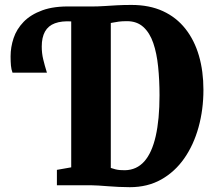

<svg xmlns="http://www.w3.org/2000/svg" viewBox="-20 -770 888 798"><path d="M519.5 8Q496 8 472.8 6.8Q449.5 5.5 428.5 4Q407.5 2.5 389.8 1.2Q372 0 359 0H216.5V-64L276 -74.5V-743H357Q387.5 -743 413.2 -744.8Q439 -746.5 466 -748Q493 -749.5 526.5 -749.5Q601 -749.5 657 -723.8Q713 -698 750.5 -650.5Q788 -603 806.8 -538.5Q825.5 -474 825.5 -396.5Q825.5 -314.5 805.2 -241.2Q785 -168 746 -112Q707 -56 650.2 -24Q593.5 8 519.5 8ZM499.5 -62.5Q548 -63.5 579.8 -99.2Q611.5 -135 627.2 -204.2Q643 -273.5 643 -373.5Q643 -437 637.2 -493Q631.5 -549 617 -591.2Q602.5 -633.5 575.8 -657.8Q549 -682 508 -682Q487 -682 474 -680.2Q461 -678.5 453.5 -676.8Q446 -675 440.5 -674.5V-72Q451 -68.5 460 -66.2Q469 -64 478.5 -63.2Q488 -62.5 499.5 -62.5ZM32 -468Q27 -481 25.5 -497.2Q24 -513.5 24 -536Q24 -574 36.5 -611.5Q49 -649 78.2 -679.2Q107.5 -709.5 156.2 -727.2Q205 -745 277 -743L282 -713L277 -681Q236 -683.5 208.2 -673.2Q180.5 -663 167 -638.8Q153.5 -614.5 153.5 -576.5Q153.5 -549 159.5 -523.8Q165.5 -498.5 175 -468Z"/></svg>

Font: Merriweather 24pt SemiCondensed Black
Style: Regular
Weight: 900
Width: 4
Designer: Eben Sorkin
Foundry: Eben Sorkin
Version: Version 2.100